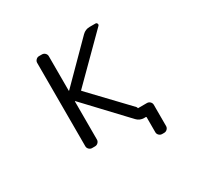

<svg xmlns="http://www.w3.org/2000/svg" viewBox="-184 -973 1367 1328"><g transform="rotate(-30 500.0 -308.5)"><path d="M691.4 -101.6Q691.4 -100.6 692.4 -100.6H763.7Q778.3 -100.6 788.6 -90.3Q798.8 -80.1 798.8 -66.4V103.5Q798.8 117.2 788.6 127.4Q778.3 137.7 763.7 137.7H748Q733.4 137.7 723.1 127.4Q712.9 117.2 712.9 103.5V-15.6Q712.9 -20.5 709 -20.5H697.3H695.3Q660.2 -20.5 636.7 -45.9L340.8 -360.4Q339.8 -361.3 338.9 -360.8Q337.9 -360.4 337.9 -359.4V-54.7Q337.9 -41 327.6 -30.8Q317.4 -20.5 302.7 -20.5H279.3Q265.6 -20.5 255.4 -30.8Q245.1 -41 245.1 -54.7V-720.7Q245.1 -734.4 255.4 -744.6Q265.6 -754.9 279.3 -754.9H302.7Q317.4 -754.9 327.6 -744.6Q337.9 -734.4 337.9 -720.7V-445.3Q337.9 -444.3 338.9 -443.8Q339.8 -443.4 340.8 -444.3L625 -730.5Q649.4 -754.9 683.6 -754.9H730.5Q739.3 -754.9 743.2 -746.1Q747.1 -737.3 740.2 -730.5L414.1 -405.3Q411.1 -402.3 414.1 -399.4L686.5 -113.3Q691.4 -108.4 691.4 -101.6Z"/></g></svg>

Font: Rounded-L Mgen+ 2m regular
Style: Regular
Weight: 400
Designer: [Source Han Sans]
Ryoko NISHIZUKA  (kana & ideographs); Paul D. Hunt (Latin, Greek & Cyrillic); Wenlong ZHANG  (bopomofo
Version: Version 1.059.20150602